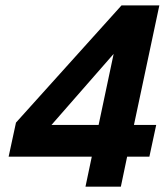

<svg xmlns="http://www.w3.org/2000/svg" viewBox="-20 -696 626 716"><path d="M430.7 0H298.8L322.3 -111.8H12.2L39.6 -238.8L433.1 -675.8H574.2L479.5 -230H562.5L537.1 -111.8H454.1ZM347.7 -230 403.8 -495.1 171.9 -230Z"/></svg>

Font: Cadman
Style: Bold Italic
Weight: 700
Italic angle: -12°
Designer: Paul James MIller
Foundry: High-Logic / Made with FontCreator
Version: Version 2.114;March 28, 2021;FontCreator 13.0.0.2683 64-bit